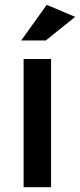

<svg xmlns="http://www.w3.org/2000/svg" viewBox="-20 -777 332 797"><path d="M174 -757 292 -707 170 -609H68ZM78 -532H192V0H78Z"/></svg>

Font: Steamflix Grotesk
Style: Regular
Weight: 400
Designer: Julieta Ulanovsky
Foundry: Julieta Ulanovsky
Version: Version 4.000;PS 004.000;hotconv 1.0.88;makeotf.lib2.5.64775